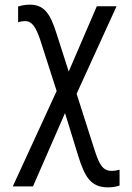

<svg xmlns="http://www.w3.org/2000/svg" viewBox="-20 -563 570 827"><path d="M444 244C465 244 482 241 495 236V168C485 171 473 173 461 173C424 173 408 148 387 82L310 -159L482 -536H397L276 -255L223 -420C196 -506 169 -543 108 -543C89 -543 71 -539 58 -535V-467C66 -470 78 -472 89 -472C119 -472 135 -444 153 -392L224 -171L35 240H122L260 -76L318 112C344 194 369 244 444 244Z"/></svg>

Font: Noto Sans Mono Condensed
Style: Regular
Weight: 400
Width: 3
Designer: Monotype Design Team
Foundry: Monotype Imaging Inc.
Version: Version 2.014